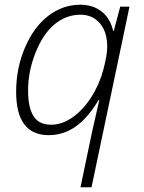

<svg xmlns="http://www.w3.org/2000/svg" viewBox="-20 -559 605 808"><path d="M317.9 -539.1Q371.1 -539.1 407.5 -510.7Q443.8 -482.4 456.1 -429.2H459L485.8 -530.8H524.9L365.2 229H318.8L366.7 -0.5L397.9 -138.2H395Q349.6 -62 297.9 -26.1Q246.1 9.8 185.1 9.8Q47.9 9.8 47.9 -172.9Q47.9 -271 84.7 -357.9Q121.6 -444.8 182.6 -491.9Q243.7 -539.1 317.9 -539.1ZM195.8 -34.2Q240.7 -34.2 284.7 -64.7Q328.6 -95.2 363 -148.4Q397.5 -201.7 414.3 -263.9Q431.2 -326.2 431.2 -361.8Q431.2 -425.3 400.1 -461.2Q369.1 -497.1 318.8 -497.1Q258.3 -497.1 209.5 -456.5Q160.6 -416 129.4 -336.9Q98.1 -257.8 98.1 -178.2Q98.1 -108.4 120.4 -71.3Q142.6 -34.2 195.8 -34.2Z"/></svg>

Font: CAA NEO Sans Light
Style: Italic
Weight: 300
Italic angle: -12°
Version: Version 1.10